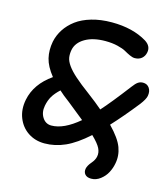

<svg xmlns="http://www.w3.org/2000/svg" viewBox="-123 -797 912 1040"><g transform="rotate(15 333.5 -277.5)"><path d="M190.9 26.9Q139.2 26.9 99.1 0.5Q59.1 -25.9 40.5 -72.8Q22 -119.6 33.2 -175.8Q51.8 -268.1 143.1 -332Q104 -380.9 93.8 -424.3Q83.5 -467.8 92.8 -517.1Q100.6 -554.7 121.8 -587.4Q143.1 -620.1 177.2 -645.8Q211.4 -671.4 262.5 -686.3Q313.5 -701.2 376 -701.2Q493.2 -701.2 573.2 -652.8Q609.9 -629.4 602.1 -592.8Q598.1 -571.8 582.8 -558.8Q567.4 -545.9 543.9 -545.9Q531.7 -545.9 515.4 -553.5Q499 -561 483.4 -570.1Q467.8 -579.1 437 -586.7Q406.2 -594.2 368.2 -594.2Q299.3 -594.2 254.9 -568.4Q210.4 -542.5 202.1 -500Q197.8 -477.1 200.9 -457Q204.1 -437 220.7 -413.6Q237.3 -390.1 268.6 -362.3Q299.8 -334.5 352.1 -295.9Q402.3 -258.3 436 -229Q481.4 -278.8 567.9 -392.1Q583 -412.6 595.2 -420.9Q607.4 -429.2 623 -429.2Q646.5 -429.2 658.7 -411.1Q670.9 -393.1 666 -366.2Q662.6 -347.2 637.2 -314Q567.9 -226.6 508.8 -163.1Q566.9 -103.5 583.7 -57.9Q600.6 -12.2 590.8 34.2Q585.9 60.1 573 84.7Q560.1 109.4 536.4 127.7Q512.7 146 484.9 146Q461.4 146 450.2 133.1Q439 120.1 442.9 100.1Q446.8 82.5 464.6 61.8Q482.4 41 485.8 22Q490.7 -1 479 -24.7Q467.3 -48.3 430.2 -84Q363.3 -23.9 306.6 1.5Q250 26.9 190.9 26.9ZM141.1 -170.9Q133.8 -132.8 151.9 -104.5Q169.9 -76.2 202.1 -76.2Q271.5 -76.2 356 -147.9Q293 -199.2 261.2 -224.1Q221.7 -253.4 201.2 -272.9Q174.3 -248 160.6 -224.9Q147 -201.7 141.1 -170.9Z"/></g></svg>

Font: Shantell Sans Bouncy
Style: Italic
Weight: 500
Italic angle: -11.31°
Designer: Stephen Nixon, Anya Danilova, Shantell Martin
Foundry: Arrow Type
Version: Version 1.006;[9816181b4]